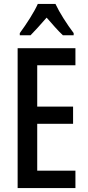

<svg xmlns="http://www.w3.org/2000/svg" viewBox="-20 -960 449 980"><path d="M263 -940H173C155 -899 115 -837 81 -791V-780H136C158 -802 188 -836 218 -870C248 -836 275 -804 301 -780H356V-791C322 -836 284 -895 263 -940ZM365 0V-89H170V-328H353V-416H170V-627H365V-714H70V0Z"/></svg>

Font: Noto Sans Lao ExtraCondensed Medium
Style: Regular
Weight: 500
Width: 2
Designer: Monotype Design Team
Foundry: Monotype Imaging Inc.
Version: Version 2.003